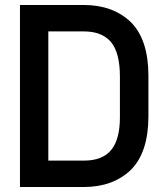

<svg xmlns="http://www.w3.org/2000/svg" viewBox="-20 -730 661 770"><path d="M315.9 -710Q433.1 -710 504.9 -641.1Q575.2 -570.8 575.2 -425.8V-264.2Q575.2 -119.1 504.9 -48.8Q433.1 20 315.9 20H60.1V-710ZM316.9 -85.9Q390.6 -85.9 425.8 -128.4Q460.9 -170.9 460.9 -259.8V-422.9Q460.9 -520 423.8 -563Q387.2 -604 316.9 -604H173.8V-85.9Z"/></svg>

Font: D-DIN-PRO SemiBold
Style: Bold
Weight: 600
Designer: datto
Foundry: CyberFei
Version: Version 1.000;hotconv 1.0.109;makeotfexe 2.5.65596